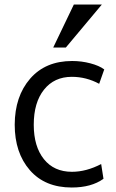

<svg xmlns="http://www.w3.org/2000/svg" viewBox="-20 -816 513 847"><path d="M429.2 -795.9 270.5 -606.4H214.8L305.7 -795.9ZM296.4 11.2Q178.2 11.2 111.6 -65.4Q44.9 -142.1 44.9 -266.1Q45.4 -391.1 113 -469Q180.7 -546.9 298.3 -546.9Q339.8 -546.9 378.7 -536.6Q417.5 -526.4 439.9 -509.8L417.5 -446.3Q360.4 -477.1 296.9 -477.1Q219.2 -477.1 174.1 -420.4Q128.9 -363.8 128.9 -265.6Q128.9 -169.9 173.6 -114Q218.3 -58.1 297.4 -58.1Q360.4 -58.1 426.3 -92.3L436.5 -27.3Q383.3 11.2 296.4 11.2Z"/></svg>

Font: Oxygen
Style: Regular
Weight: 400
Designer: Vernon Adams
Foundry: Vernon Adams
Version: Version Release 0.2.3 webfont; ttfautohint (v0.93.3-1d66) -l